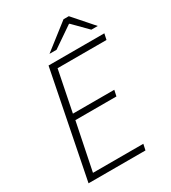

<svg xmlns="http://www.w3.org/2000/svg" viewBox="-201 -936 921 1037"><g transform="rotate(-30 259.0 -417.5)"><path d="M39 0 170 -659H518L510 -622H205L154 -368H412L404 -331H148L88 -37H402L394 0ZM206 -711 365 -835H398L507 -711H467L381 -798H377L250 -711Z"/></g></svg>

Font: Source Sans 3 ExtraLight Light
Style: Italic
Weight: 300
Italic angle: -11°
Version: Version 3.052;hotconv 1.1.0;makeotfexe 2.6.0